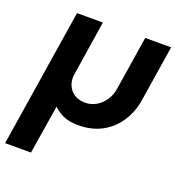

<svg xmlns="http://www.w3.org/2000/svg" viewBox="-141 -623 900 955"><g transform="rotate(20 309.0 -145.0)"><path d="M-10 220 105 -510H242L196 -216Q195 -213 195 -209.5Q195 -206 195 -203Q195 -160 222 -132.5Q249 -105 295 -105Q326 -105 352.5 -120.5Q379 -136 397.5 -163Q416 -190 421 -225L466 -510H603L557 -217Q547 -151 513.5 -99Q480 -47 426 -17.5Q372 12 300 12Q249 12 215 -5Q181 -22 160 -47L172 -60L127 220Z"/></g></svg>

Font: MuseoModerno Thin SemiBold
Style: Italic
Weight: 600
Italic angle: -9°
Version: Version 1.003